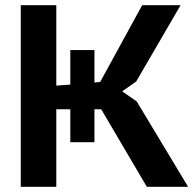

<svg xmlns="http://www.w3.org/2000/svg" viewBox="-20 -720 756 740"><path d="M251 -299H197V0H60V-700H197V-390L251 -394V-527H344V-402L366 -404L528 -700H676L505 -406L451 -368L507 -329L705 0H546L370 -299H344V-172H251Z"/></svg>

Font: PT Sans
Style: Bold
Weight: 700
Version: Version 2.003W OFL; ttfautohint (v1.6)